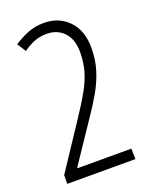

<svg xmlns="http://www.w3.org/2000/svg" viewBox="-137 -866 688 874"><g transform="rotate(-20 207.0 -428.5)"><path d="M35 -66V-108L181 -328Q219 -385 244.5 -430Q270 -475 282.5 -517.5Q295 -560 295 -609Q295 -673 262.5 -706.5Q230 -740 180 -740Q145 -740 116.5 -728Q88 -716 65 -699L38 -741Q68 -761 104 -776Q140 -791 185 -791Q257 -791 303.5 -743Q350 -695 350 -611Q350 -553 334.5 -503.5Q319 -454 292 -407Q265 -360 229 -308L102 -119V-117H364L365 -66Z"/></g></svg>

Font: Noto Sans Malayalam UI ExtraCondensed Light
Style: Regular
Weight: 300
Width: 2
Designer: Jelle Bosma - Monotype Design Team
Foundry: Monotype Imaging Inc.
Version: Version 2.104; ttfautohint (v1.8.4.7-5d5b)